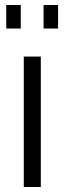

<svg xmlns="http://www.w3.org/2000/svg" viewBox="-20 -747 258 767"><path d="M5 -633V-727H63V-633ZM154 -633V-727H212V-633ZM75 0V-521H143V0Z"/></svg>

Font: Boldmen
Style: Regular
Weight: 400
Designer: Matt McInerney, Pablo Impallari, Rodrigo Fuenzalida
Foundry: LIVING CONCEPT
Version: Version 1.000